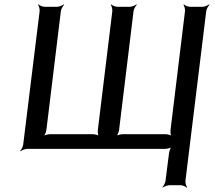

<svg xmlns="http://www.w3.org/2000/svg" viewBox="-20 -680 977 877"><path d="M752 20 736 146C735 155 727 170 722 175L723 177C729 172 745 166 754 166H805C814 166 828 172 832 177L835 175C830 170 826 155 827 146L922 -629C923 -638 931 -653 937 -658L935 -660C929 -655 914 -649 905 -649H848C839 -649 824 -655 820 -660L818 -658C822 -653 826 -638 825 -629L759 -87C758 -78 759 -61 764 -56L766 -58C762 -63 745 -67 736 -67H541C532 -67 515 -63 509 -58L511 -56C516 -61 523 -78 524 -87L590 -629C591 -638 599 -653 605 -658L603 -660C597 -655 582 -649 573 -649H516C507 -649 492 -655 488 -660L486 -658C490 -653 494 -638 493 -629L427 -87C426 -78 427 -61 432 -56L434 -58C430 -63 413 -67 404 -67H209C200 -67 183 -63 177 -58L179 -56C184 -61 191 -78 192 -87L258 -629C259 -638 267 -653 273 -658L271 -660C265 -655 250 -649 241 -649H184C175 -649 160 -655 156 -660L154 -658C158 -653 162 -638 161 -629L86 -20C85 -11 78 4 72 9L74 11C79 6 95 0 104 0H734C743 0 760 -4 766 -9L764 -11C759 -6 753 11 752 20Z"/></svg>

Font: Gamestation Storm Oblique 
Style: Italic
Weight: 400
Designer: Jonas Hecksher
Foundry: Jonas Hecksher, Playtypeª, e-types AS
Version: Version 1.003